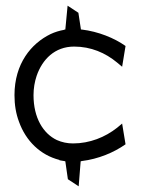

<svg xmlns="http://www.w3.org/2000/svg" viewBox="-20 -559 497 676"><path d="M31 -224C31 -190 36 -159 47 -130C71 -63 122 -13 189 4V5C190 5 196 7 206 8L210 9L219 72L257 97L264 9L268 8C326 1 381 -22 422 -51L410 -124L392 -109C350 -76 296 -54 237 -54C217 -54 198 -58 180 -66C132 -89 98 -144 98 -224C98 -248 102 -271 109 -292C129 -350 173 -395 241 -395C300 -395 351 -373 392 -339L410 -324L422 -397C383 -425 326 -448 268 -455H265L256 -514L218 -539L210 -455H207L206 -454C189 -451 173 -446 158 -439C90 -406 31 -335 31 -224Z"/></svg>

Font: Charger Sport
Style: LitNrw
Weight: 300
Designer: Jasper
Foundry: Cannot Into Space Fonts
Version: Version 1.1